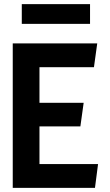

<svg xmlns="http://www.w3.org/2000/svg" viewBox="-20 -914 537 934"><path d="M418 -894H86V-798H418ZM172 -414V-587H437L453 -703H42V0H442L457 -116H172V-299H371L387 -414Z"/></svg>

Font: Bluebird
Style: Nrw
Weight: 400
Designer: Jasper
Foundry: Cannot Into Space Fonts
Version: Version 0.98